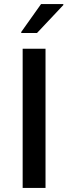

<svg xmlns="http://www.w3.org/2000/svg" viewBox="-20 -929 336 949"><path d="M92 0V-688H205V0ZM85 -766V-771L183 -909H293V-904L163 -766Z"/></svg>

Font: Saira Medium
Style: Regular
Weight: 500
Designer: Hector Gatti with collaboration of the Omnibus-Type team
Foundry: Omnibus-Type
Version: Version 1.100; ttfautohint (v1.8.3)